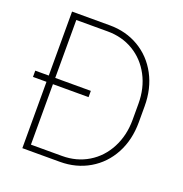

<svg xmlns="http://www.w3.org/2000/svg" viewBox="-126 -810 879 922"><g transform="rotate(20 313.5 -349.0)"><path d="M87 -698H280Q363 -698 429 -659Q495 -620 532.5 -550Q570 -480 570 -390V-309Q570 -218 532.5 -148Q495 -78 428.5 -39Q362 0 279 0H87V-339H18V-371H87ZM120 -30H279Q353 -30 412 -65.5Q471 -101 504.5 -165Q538 -229 538 -309V-391Q538 -471 504.5 -534Q471 -597 412.5 -632Q354 -667 280 -667H120V-371H302V-339H120Z"/></g></svg>

Font: Freesentation 1 Thin
Style: Regular
Weight: 250
Designer: glyphs from Roboto by Christian Robertson / Hangul glyphs from Noto Sans CJK(Source Han Sans) by Jang Soo-young and Kang
Foundry: PT&
Version: Version 2.001